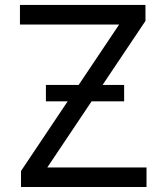

<svg xmlns="http://www.w3.org/2000/svg" viewBox="-20 -747 665 767"><path d="M63.9 0V-63.9L456 -649.1H59.7V-727.3H561.1V-663.4L169 -78.1H565.3V0ZM163.4 -342.3V-407.7H475.9V-342.3Z"/></svg>

Font: Inter Alia
Style: Regular
Weight: 400
Designer: Rasmus Andersson (Latin, Greek, Cyrillic etc.) and Evan from Shavian.info (Shavian, old style figures)
Foundry: Shavian.info
Version: Version 0.001;git-37ab20767